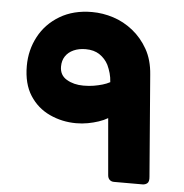

<svg xmlns="http://www.w3.org/2000/svg" viewBox="-48 -679 702 731"><g transform="rotate(5 302.5 -313.5)"><path d="M414 5Q404 5 397.5 -1Q391 -7 390 -18L371 -235Q356 -226 336.5 -219.5Q317 -213 295.5 -209Q274 -205 251 -205Q197 -205 149.5 -227Q102 -249 73.5 -293.5Q45 -338 45 -406Q45 -467 72.5 -518.5Q100 -570 152 -601Q204 -632 275 -632Q316 -632 356.5 -619Q397 -606 431.5 -578.5Q466 -551 489 -510.5Q512 -470 516 -414L547 -27Q549 -8 541.5 -1.5Q534 5 523 5ZM266 -350Q288 -350 305.5 -353Q323 -356 338.5 -360.5Q354 -365 367 -372Q366 -390 361.5 -406Q357 -422 350 -437Q338 -460 316.5 -474.5Q295 -489 263 -489Q237 -489 217 -480Q197 -471 186 -454.5Q175 -438 175 -415Q175 -382 202 -366Q229 -350 266 -350Z"/></g></svg>

Font: Rubik ExtraBold
Style: Italic
Weight: 800
Italic angle: -12°
Designer: Hubert and Fischer
Foundry: Hubert and Fischer
Version: Version 2.300;gftools[0.9.30]